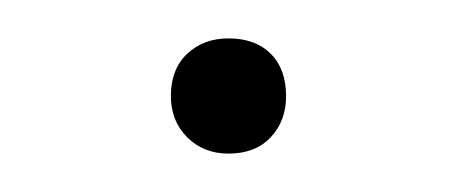

<svg xmlns="http://www.w3.org/2000/svg" viewBox="-20 -409 238 100"><path d="M129 -359Q129 -346 121 -337.5Q113 -329 99 -329Q86 -329 77.5 -337.5Q69 -346 69 -359Q69 -373 77.5 -381Q86 -389 99 -389Q113 -389 121 -381Q129 -373 129 -359Z"/></svg>

Font: Work Sans ExtraLight
Style: Regular
Weight: 280
Designer: Wei Huang
Foundry: Wei Huang
Version: Version 1.500